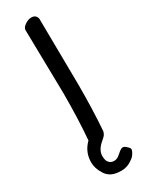

<svg xmlns="http://www.w3.org/2000/svg" viewBox="-213 -678 660 868"><g transform="rotate(-30 117.5 -244.0)"><path d="M131 -646Q115 -646 98.5 -635Q82 -624 80 -612L86 -276Q86 -137 77 -35Q38 3 38 57Q38 88 58 120Q78 153 121 157Q127 158 139 158Q171 158 197 138Q212 129 221 111Q226 101 226 97Q226 90 218 83Q205 69 196 69Q190 69 183 73.5Q176 78 169.5 84Q163 90 156 95Q145 103 132 103Q116 103 106 92Q96 81 96 58Q96 25 132 -4Q145 -15 149 -21Q153 -27 156 -37Q164 -141 164 -276L160 -623Q155 -646 131 -646Z"/></g></svg>

Font: Patrick Hand SC
Style: Regular
Weight: 400
Designer: Patrick Wagesreiter
Foundry: Patrick Wagesreiter
Version: Version 2.001; ttfautohint (v1.8.2)